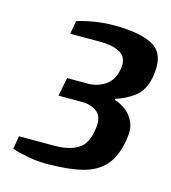

<svg xmlns="http://www.w3.org/2000/svg" viewBox="-85 -580 588 660"><g transform="rotate(15 209.5 -250.0)"><path d="M140 10Q105 10 71.5 3.5Q38 -3 16 -10L24 -57H151Q200 -57 231.5 -75Q263 -93 271 -143Q280 -191 258 -209Q236 -227 204 -227H119L132 -293H207Q238 -293 266 -310.5Q294 -328 302 -370Q309 -410 283.5 -426.5Q258 -443 209 -443H103L111 -490Q135 -498 170.5 -504Q206 -510 241 -510Q339 -510 384.5 -482Q430 -454 416 -373Q406 -322 375 -299.5Q344 -277 310 -267L309 -263Q331 -257 350.5 -242Q370 -227 380.5 -202.5Q391 -178 384 -140Q374 -80 345 -47.5Q316 -15 266 -2.5Q216 10 140 10Z"/></g></svg>

Font: Cuprum SemiBold
Style: Italic
Weight: 600
Italic angle: -10°
Version: Version 3.000